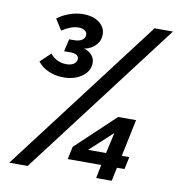

<svg xmlns="http://www.w3.org/2000/svg" viewBox="-80 -780 792 853"><g transform="rotate(10 316.5 -353.5)"><path d="M189 -415Q152 -415 121.5 -428.5Q91 -442 72 -466L118 -510Q131 -494 149.5 -484.5Q168 -475 191 -475Q214 -475 226 -484.5Q238 -494 238 -506Q238 -518 228.5 -524Q219 -530 201 -530H172L185 -586H206Q230 -586 243 -595Q256 -604 256 -619Q256 -630 245.5 -637.5Q235 -645 218 -645Q200 -645 181.5 -638Q163 -631 143 -618L112 -667Q135 -685 166 -696Q197 -707 227 -707Q273 -707 300.5 -686Q328 -665 328 -632Q328 -604 308.5 -583.5Q289 -563 258 -557Q279 -551 292.5 -536Q306 -521 306 -500Q306 -464 272.5 -439.5Q239 -415 189 -415ZM410 0 422 -61H271L283 -118L459 -284H540L505 -117H539L527 -61H493L480 0ZM353 -117H434L455 -211ZM18 0 550 -700H633L101 0Z"/></g></svg>

Font: Red Hat Mono SemiBold
Style: Italic
Weight: 600
Italic angle: -12°
Monospace: yes
Designer: Pentagram, MCKL
Foundry: MCKL
Version: Version 1.030